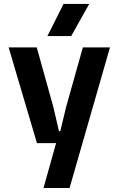

<svg xmlns="http://www.w3.org/2000/svg" viewBox="-20 -736 591 956"><path d="M259.2 -23.2H164L23 -500H163L245.4 -203.8L273.6 -83.1H280.3L309.3 -203.8L392.6 -500H527.6L326.4 200H196.7ZM216.1 -556.5 296.4 -716.5H424.3L334.6 -556.5Z"/></svg>

Font: TASA Orbiter VF Text
Style: Regular
Weight: 400
Designer: Weizhong Zhang
Foundry: 本地遙控
Version: Version 1.001;Glyphs 3.2 (3192)